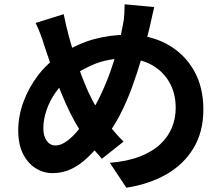

<svg xmlns="http://www.w3.org/2000/svg" viewBox="-20 -817 1040 895"><path d="M699 -784Q696 -771 691.5 -752Q687 -733 683 -714Q679 -695 676 -683Q660 -616 640 -546.5Q620 -477 595 -409Q570 -341 539.5 -282Q509 -223 472 -177Q427 -119 387.5 -82Q348 -45 309 -27.5Q270 -10 224 -10Q183 -10 146.5 -32.5Q110 -55 87.5 -99.5Q65 -144 65 -209Q65 -276 89.5 -342.5Q114 -409 157.5 -466Q201 -523 260 -561Q340 -613 417 -634Q494 -655 574 -655Q678 -655 758 -611.5Q838 -568 883 -490Q928 -412 928 -307Q928 -202 881.5 -125.5Q835 -49 754 -3.5Q673 42 569 58L492 -58Q575 -65 633.5 -88Q692 -111 728.5 -146Q765 -181 782 -224Q799 -267 799 -314Q799 -382 769.5 -433.5Q740 -485 687 -514.5Q634 -544 562 -544Q483 -544 421 -518.5Q359 -493 307 -455Q268 -427 240 -387.5Q212 -348 197 -304Q182 -260 182 -219Q182 -183 197.5 -161Q213 -139 239 -139Q258 -139 278 -150.5Q298 -162 318 -181.5Q338 -201 358 -227Q378 -253 398 -282Q426 -325 451 -378Q476 -431 496.5 -489Q517 -547 531 -601.5Q545 -656 553 -702Q558 -724 559.5 -752Q561 -780 561 -797ZM277 -751Q282 -726 287.5 -702Q293 -678 299 -655Q310 -614 325 -566.5Q340 -519 357.5 -472Q375 -425 393 -385.5Q411 -346 429 -318Q455 -278 488 -234.5Q521 -191 556 -157L455 -77Q425 -110 401.5 -140.5Q378 -171 353 -209Q331 -243 308.5 -288Q286 -333 264.5 -386Q243 -439 223.5 -495Q204 -551 186 -606Q178 -633 168.5 -658Q159 -683 146 -710Z"/></svg>

Font: Noto Sans JP Thin
Style: Bold
Weight: 700
Version: Version 2.004-H2;hotconv 1.0.118;makeotfexe 2.5.65603